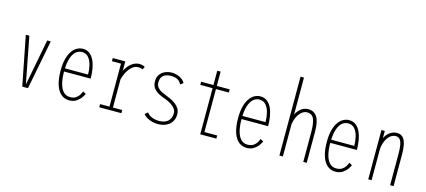

<svg xmlns="http://www.w3.org/2000/svg" viewBox="-60 -1335 4171 1881"><g transform="rotate(15 2025.0 -394.5)"><path d="M317 -500H353L256 0H198L100 -500H136L226 -32H227Z M543 -281H790Q790 -327 779.5 -372.8Q769 -418.5 744 -448.8Q719 -479 676 -479Q641 -479 613.8 -454.8Q586.5 -430.5 570.8 -380Q555 -329.5 555 -251Q555 -178.5 568.5 -127.2Q582 -76 608.8 -49Q635.5 -22 675 -22Q713 -22 736 -38.2Q759 -54.5 770.5 -75.2Q782 -96 786 -109L817 -92Q811.5 -78 794.8 -53.5Q778 -29 748.5 -9Q719 11 675 11Q641.5 11 613.2 -4.5Q585 -20 564 -52Q543 -84 531.5 -133.5Q520 -183 520 -251Q520 -319.5 533 -369Q546 -418.5 568.5 -450.2Q591 -482 619.2 -497Q647.5 -512 678 -512Q717.5 -512 745.5 -490.8Q773.5 -469.5 791 -433Q808.5 -396.5 816.8 -349Q825 -301.5 825 -249H543Z M1080 -284Q1080 -326 1093.2 -366.5Q1106.5 -407 1130.2 -440Q1154 -473 1185.2 -492.5Q1216.5 -512 1252 -512Q1264 -512 1275 -509.5Q1286 -507 1294.5 -503.5Q1303 -500 1307 -497L1292 -467Q1288.5 -470.5 1277.2 -474.2Q1266 -478 1247 -478Q1212.5 -478 1183.8 -452.5Q1155 -427 1134.8 -386.8Q1114.5 -346.5 1106 -303ZM1109 -32H1203.5V0H978.5V-32H1074V-468H982V-500H1109V-407Z M1577 11Q1545 11 1515.2 3Q1485.5 -5 1462 -19Q1438.5 -33 1425 -51L1454 -75Q1465.5 -58 1484.8 -46.2Q1504 -34.5 1528 -28.2Q1552 -22 1578 -22Q1603.5 -22 1625.8 -28.2Q1648 -34.5 1664.5 -48Q1681 -61.5 1690.5 -82Q1700 -102.5 1700 -131Q1700 -154 1688.2 -172.5Q1676.5 -191 1657.5 -205.5Q1638.5 -220 1616.8 -230.8Q1595 -241.5 1575 -248Q1548 -257.5 1516.5 -273Q1485 -288.5 1462.5 -316Q1440 -343.5 1440 -388Q1440 -422 1452.8 -445.5Q1465.5 -469 1486 -483.8Q1506.5 -498.5 1531 -505.2Q1555.5 -512 1579 -512Q1611 -512 1639.2 -502Q1667.5 -492 1687.5 -476Q1707.5 -460 1715 -442L1686 -421Q1676 -443 1659.8 -455.8Q1643.5 -468.5 1622.8 -473.8Q1602 -479 1579 -479Q1558 -479 1539.2 -474.2Q1520.5 -469.5 1506 -459Q1491.5 -448.5 1483.2 -431Q1475 -413.5 1475 -388Q1475 -355 1491.8 -334.8Q1508.5 -314.5 1533.5 -302.2Q1558.5 -290 1582 -281Q1603.5 -273 1629.8 -260.8Q1656 -248.5 1680 -230.8Q1704 -213 1719.5 -188.5Q1735 -164 1735 -131Q1735 -94.5 1721.8 -67.5Q1708.5 -40.5 1686 -23.2Q1663.5 -6 1635.2 2.5Q1607 11 1577 11Z M1878 -468V-500H2168V-468ZM2037 -32H2166.5V0H2003V-645H2037Z M2343 -281H2590Q2590 -327 2579.5 -372.8Q2569 -418.5 2544 -448.8Q2519 -479 2476 -479Q2441 -479 2413.8 -454.8Q2386.5 -430.5 2370.8 -380Q2355 -329.5 2355 -251Q2355 -178.5 2368.5 -127.2Q2382 -76 2408.8 -49Q2435.5 -22 2475 -22Q2513 -22 2536 -38.2Q2559 -54.5 2570.5 -75.2Q2582 -96 2586 -109L2617 -92Q2611.5 -78 2594.8 -53.5Q2578 -29 2548.5 -9Q2519 11 2475 11Q2441.5 11 2413.2 -4.5Q2385 -20 2364 -52Q2343 -84 2331.5 -133.5Q2320 -183 2320 -251Q2320 -319.5 2333 -369Q2346 -418.5 2368.5 -450.2Q2391 -482 2419.2 -497Q2447.5 -512 2478 -512Q2517.5 -512 2545.5 -490.8Q2573.5 -469.5 2591 -433Q2608.5 -396.5 2616.8 -349Q2625 -301.5 2625 -249H2343Z M3048 0V-302Q3048 -390 3029.5 -434.5Q3011 -479 2960 -479Q2936.5 -479 2915.2 -465Q2894 -451 2877.2 -426.5Q2860.5 -402 2850.5 -370Q2840.5 -338 2839.5 -302H2809Q2809.5 -340 2820.5 -377.2Q2831.5 -414.5 2851.5 -445Q2871.5 -475.5 2899.8 -493.8Q2928 -512 2963 -512Q3021.5 -512 3052.2 -465.8Q3083 -419.5 3083 -312V0ZM2806 0V-800H2841V0Z M3243 -281H3490Q3490 -327 3479.5 -372.8Q3469 -418.5 3444 -448.8Q3419 -479 3376 -479Q3341 -479 3313.8 -454.8Q3286.5 -430.5 3270.8 -380Q3255 -329.5 3255 -251Q3255 -178.5 3268.5 -127.2Q3282 -76 3308.8 -49Q3335.5 -22 3375 -22Q3413 -22 3436 -38.2Q3459 -54.5 3470.5 -75.2Q3482 -96 3486 -109L3517 -92Q3511.5 -78 3494.8 -53.5Q3478 -29 3448.5 -9Q3419 11 3375 11Q3341.5 11 3313.2 -4.5Q3285 -20 3264 -52Q3243 -84 3231.5 -133.5Q3220 -183 3220 -251Q3220 -319.5 3233 -369Q3246 -418.5 3268.5 -450.2Q3291 -482 3319.2 -497Q3347.5 -512 3378 -512Q3417.5 -512 3445.5 -490.8Q3473.5 -469.5 3491 -433Q3508.5 -396.5 3516.8 -349Q3525 -301.5 3525 -249H3243Z M3707 0Q3707 -109 3707 -184Q3707 -259 3707 -308Q3707 -357 3707 -387.2Q3707 -417.5 3707 -436Q3707 -454.5 3707 -468.8Q3707 -483 3707 -500H3741V-402V0ZM3929 0V-321Q3929 -363.5 3923.8 -399.5Q3918.5 -435.5 3903.8 -457.2Q3889 -479 3860 -479Q3834.5 -479 3813 -465Q3791.5 -451 3775.5 -426.5Q3759.5 -402 3750.2 -370Q3741 -338 3740 -302H3710Q3710.5 -340 3720.8 -377.2Q3731 -414.5 3750.8 -445Q3770.5 -475.5 3799 -493.8Q3827.5 -512 3864 -512Q3903 -512 3924.8 -487.5Q3946.5 -463 3955.2 -420.2Q3964 -377.5 3964 -322V0Z"/></g></svg>

Font: League Mono Thin Condensed
Style: Regular
Weight: 100
Width: 1
Designer: Tyler Finck
Foundry: The League of Moveable Type / Tyler Finck
Version: Version 2.300;RELEASE